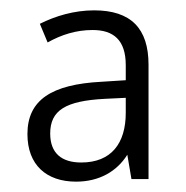

<svg xmlns="http://www.w3.org/2000/svg" viewBox="-20 -742 359 371"><path d="M162 -722C123 -722 87 -711 57 -696L72 -660C99 -675 127 -684 159 -684C199 -684 223 -665 223 -616V-587L176 -584C80 -579 33 -549 33 -483C33 -423 70 -391 127 -391C172 -391 206 -411 226 -443L234 -396H267V-617C267 -687 233 -722 162 -722ZM182 -551 223 -553V-524C223 -465 195 -428 137 -428C99 -428 77 -446 77 -484C77 -529 107 -547 182 -551Z"/></svg>

Font: Noto Sans Armenian SemiCondensed Light
Style: Regular
Weight: 300
Width: 4
Designer: Monotype Design Team
Foundry: Monotype Imaging Inc.
Version: Version 2.008